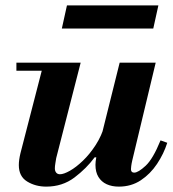

<svg xmlns="http://www.w3.org/2000/svg" viewBox="-20 -683 642 714"><path d="M152 11Q112 11 81 -8Q50 -27 50 -69Q50 -88 56 -113L143 -450H280L189 -95Q188 -88 186 -76.5Q184 -65 184 -57Q184 -47 189 -41Q194 -35 203 -35Q217 -35 240 -48Q263 -61 288.5 -85.5Q314 -110 336 -144Q358 -178 370 -220L339 -98H332Q302 -57 257 -23Q212 11 152 11ZM41 -420V-450H215V-420ZM422 11Q396 11 376.5 2Q357 -7 346 -25Q335 -43 335 -70Q335 -82 338 -97.5Q341 -113 351 -153L425 -450H559L472 -87Q469 -74 468 -65.5Q467 -57 467 -54Q467 -41 479 -41Q494 -41 521.5 -66.5Q549 -92 577 -161L602 -152Q589 -111 564 -73.5Q539 -36 503.5 -12.5Q468 11 422 11ZM210 -577 229 -663H569L550 -577Z"/></svg>

Font: Libre Bodoni
Style: Italic
Weight: 400
Italic angle: -13°
Designer: Pablo Impallari, Rodrigo Fuenzalida
Foundry: Impallari Type
Version: Version 2.005;gftools[0.9.23]